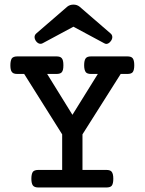

<svg xmlns="http://www.w3.org/2000/svg" viewBox="-20 -829 640 849"><path d="M168.5 -637.7Q164.1 -635.3 159.2 -635.3Q147.5 -635.3 138.2 -648.4Q132.8 -656.7 132.8 -664.6Q132.8 -674.8 141.1 -681.6L277.8 -799.8Q289.1 -808.6 304.7 -808.6Q320.3 -808.6 331.5 -799.8L468.3 -681.6Q476.6 -674.8 476.6 -665Q476.6 -656.2 470.2 -647.5Q464.4 -639.6 458 -636.7Q453.1 -634.8 450.2 -634.8Q446.3 -634.8 440.9 -637.7L304.7 -710.9ZM254.9 -234.9 86.9 -502H56.6Q46.9 -502 40.8 -504.4Q34.7 -506.8 31.2 -512.7Q25.9 -521 25.9 -540.5Q25.9 -560.5 32.2 -570.8Q39.1 -579.6 56.6 -579.6H229.5Q246.6 -579.6 252.9 -571.8Q260.3 -564 260.3 -540.5Q260.3 -528.3 258.5 -521Q256.8 -513.7 252.4 -508.8Q245.6 -502 229.5 -502H188.5L300.3 -321.3L412.6 -502H382.8Q365.7 -502 359.4 -509.8Q352.1 -519.5 352.1 -540.5Q352.1 -561 358.4 -570.3Q361.8 -575.2 367.7 -577.4Q373.5 -579.6 382.8 -579.6H543Q560.1 -579.6 566.4 -571.8Q573.7 -563 573.7 -540.5Q573.7 -520 567.4 -510.7Q561.5 -502 543 -502H513.7L344.7 -234.9V-77.6H450.2Q467.3 -77.6 473.6 -69.8Q481 -61 481 -38.6Q481 -16.6 474.1 -7.8Q467.8 0 450.2 0H149.4Q132.3 0 125.5 -8.8Q118.7 -18.1 118.7 -38.6Q118.7 -58.6 125 -68.8Q131.8 -77.6 149.4 -77.6H254.9Z"/></svg>

Font: Courier Prime Medium
Style: Regular
Weight: 500
Designer: Alan Dague-Greene
Foundry: Quote-Unquote Apps
Version: Version 1.202